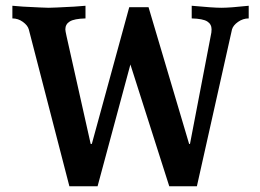

<svg xmlns="http://www.w3.org/2000/svg" viewBox="-20 -647 902 667"><path d="M749 -620Q779 -620 844 -627V-583Q824 -583 807 -571Q790 -559 786 -545L664 0H568L433 -423L319 0H221L80 -545Q76 -559 59.5 -571Q43 -583 23 -583V-627L60 -624Q136 -620 149 -620Q164 -620 238 -624L277 -627V-583Q238 -582 222.5 -572.5Q207 -563 207 -545Q207 -540 211 -522L295 -147H299L429 -622H496L637 -147H640L712 -522Q715 -534 715 -545Q715 -563 700 -572.5Q685 -582 646 -583V-627Q721 -620 749 -620Z"/></svg>

Font: Gupter
Style: Bold
Weight: 700
Designer: Octavio Pardo
Version: Version 1.000